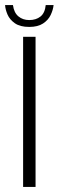

<svg xmlns="http://www.w3.org/2000/svg" viewBox="-23 -736 231 756"><path d="M68 0V-591H117V0ZM92 -630Q56 -630 35.5 -644.5Q15 -659 6.5 -679Q-2 -699 -3 -716H28Q32 -686 49.5 -671.5Q67 -657 92 -657Q119 -657 136.5 -671Q154 -685 157 -716H188Q186 -697 176.5 -677Q167 -657 146.5 -643.5Q126 -630 92 -630Z"/></svg>

Font: Alumni Sans Light
Style: Regular
Weight: 300
Version: Version 1.018